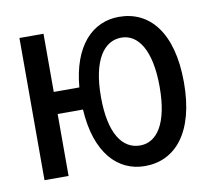

<svg xmlns="http://www.w3.org/2000/svg" viewBox="-70 -660 839 754"><g transform="rotate(-10 350.0 -283.5)"><path d="M450 -581C344 -581 263 -499 249 -335H147V-567H51V0H147V-247H248C258 -73 341 14 450 14C571 14 657 -84 657 -283C657 -484 571 -581 450 -581ZM445 -69C375 -69 326 -136 326 -283C326 -429 375 -499 445 -499C512 -499 560 -429 560 -283C560 -136 512 -69 445 -69Z"/></g></svg>

Font: Kawkab Mono Light
Style: Bold
Weight: 400
Monospace: yes
Designer: Abdullah Arif
Foundry: Abdullah Arif
Version: Version 1.000;PS 000.500;hotconv 1.0.88;makeotf.lib2.5.64775